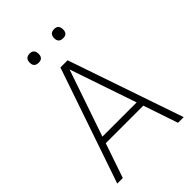

<svg xmlns="http://www.w3.org/2000/svg" viewBox="-253 -990 1099 1099"><g transform="rotate(-45 296.5 -440.5)"><path d="M163 -843Q163 -881 200 -881Q235 -881 235 -843Q235 -807 200 -807Q163 -807 163 -843ZM361 -843Q361 -881 398 -881Q433 -881 433 -843Q433 -807 398 -807Q361 -807 361 -843ZM28 0 268 -700H326L566 0H520L449 -210H145L73 0ZM158 -250H435L297 -655Z"/></g></svg>

Font: Haskoy ExtraLight
Style: Regular
Weight: 200
Designer: Ertekin Erdin
Foundry: Ertekin Erdin
Version: Version 2.000; ttfautohint (v1.8.4.7-5d5b)